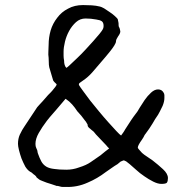

<svg xmlns="http://www.w3.org/2000/svg" viewBox="-20 -706 740 758"><path d="M310 -344Q317 -335 336 -309Q352 -289 371 -266Q390 -243 408 -223Q426 -203 439 -189Q453 -174 458 -171L466 -182Q468 -184 470 -188Q472 -191 474 -195L498 -232Q500 -235 507 -245Q512 -251 516 -257Q523 -265 531 -280Q540 -294 551 -311Q562 -327 576 -340Q590 -353 604 -353Q619 -353 626 -340Q629 -335 629 -330Q629 -324 629 -319Q629 -305 622 -288Q609 -261 604 -253Q592 -236 582 -218Q567 -194 562 -188Q554 -178 551 -173Q547 -164 540 -154Q524 -132 524 -123Q524 -120 541 -102Q549 -95 560 -88Q571 -81 582 -73Q604 -56 623.5 -38Q643 -20 643 -3Q643 9 639 15Q635 20 617 20Q603 20 585 11Q567 2 550 -10Q532 -22 517 -36Q502 -49 492 -58L478 -69L469 -73Q468 -73 463 -71Q460 -70 456 -68Q453 -66 450 -63Q447 -60 444 -58Q432 -51 421 -43Q410 -35 398 -27Q364 -1 326 15Q284 34 238 32Q232 32 227 32Q222 32 216 30Q209 28 208 28Q204 29 198 26Q192 24 183 21Q174 18 164 15Q154 11 146 8Q138 5 134.5 2.5Q131 0 129 -2Q128 -3 125 -5Q123 -10 118 -14Q112 -18 108 -22Q104 -26 99 -28Q89 -34 80 -48Q72 -63 65 -80Q59 -97 55 -113Q51 -129 51 -138Q51 -158 58 -174Q68 -195 76 -206L127 -283Q129 -286 136 -293Q141 -299 149 -307L170 -331Q170 -331 180 -341Q186 -347 192 -355Q206 -371 203 -374Q192 -384 190 -388L179 -425Q173 -443 173 -450Q173 -464 172 -478Q170 -490 171 -503Q172 -516 172 -529Q172 -558 180 -586Q188 -613 206 -636Q223 -659 249 -672Q274 -686 308 -686Q325 -686 342 -685Q359 -684 375 -680Q380 -679 391 -673Q401 -667 412 -659Q423 -652 433 -643Q445 -632 445 -630L448 -615Q448 -604 449 -601Q451 -598 453 -592Q453 -590 454 -587Q455 -584 455 -582Q455 -574 446 -562Q438 -550 438 -543.5Q438 -537 431 -526Q424 -515 416 -505Q408 -495 398 -483Q388 -471 380 -462Q372 -453 362 -441Q352 -429 344 -420Q336 -411 327 -403Q318 -395 309 -389Q300 -383 295 -379Q290 -375 292 -370Q293 -367 310 -344ZM242 -438Q246 -440 257.5 -451Q269 -462 285 -477Q301 -492 317.5 -510Q334 -528 348.5 -544Q363 -560 373 -572.5Q383 -585 385 -589Q389 -595 389 -603Q389 -617 382 -622Q375 -627 360 -629Q349 -631 339 -632Q329 -633 318 -633Q296 -633 280 -618.5Q264 -604 253 -584Q242 -564 236.5 -541.5Q231 -519 231 -502Q231 -495 231 -486Q231 -477 233 -467Q233 -447 242 -438ZM377 -93Q385 -100 394 -107Q403 -114 411 -120Q407 -123 398 -134Q389 -144 378 -155Q368 -166 359 -175Q351 -185 350 -186Q348 -188 339 -195Q334 -200 333 -200Q332 -200 327 -207Q326 -209 326 -211Q326 -215 325 -216Q323 -218 323 -219Q323 -220 321 -222V-223Q320 -224 314 -232Q304 -246 301 -249Q296 -254 293 -258Q289 -263 285 -267Q276 -281 265 -293.5Q254 -306 239 -316L238 -315Q224 -298 204 -275Q168 -234 165 -229Q146 -204 133 -181Q120 -158 120 -138Q120 -128 123 -122Q125 -117 127 -113Q128 -108 129 -102Q136 -82 143 -69Q150 -56 163 -48Q175 -41 194 -39Q213 -36 242 -36Q268 -36 292 -45Q321 -54 338 -66Z"/></svg>

Font: ToneOZ-Tsuipita-TC
Style: Tsuipita-TC
Weight: 400
Designer: :Jeffrey Xuan (Chih-Lin Hsuan)  :
Foundry: jeffreyx@gmail.com, cjkFonts.io
Version: Version 0.24071